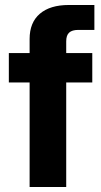

<svg xmlns="http://www.w3.org/2000/svg" viewBox="-20 -749 405 769"><path d="M98.6 0V-418.6H15.4V-536.4H98.6V-592.8Q98.6 -659 139.7 -694Q180.8 -729 255.4 -729H358V-629.2H293.4Q268.8 -629.2 257 -618.4Q245.2 -607.6 245.2 -583.4V-536.4H349.6V-418.6H245.2V0Z"/></svg>

Font: Mona Sans ExtraLight
Style: Regular
Weight: 200
Designer: Deni Anggara
Foundry: GitHub
Version: Version 2.000